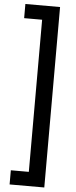

<svg xmlns="http://www.w3.org/2000/svg" viewBox="-70 -807 475 1202"><g transform="rotate(5 167.0 -206.0)"><path d="M39 272H152V-684H39V-773H257V361H39Z"/></g></svg>

Font: Noto Sans Telugu ExtraCondensed SemiBold
Style: Regular
Weight: 600
Width: 2
Designer: Jelle Bosma - Monotype Design Team
Foundry: Monotype Imaging Inc.
Version: Version 2.005; ttfautohint (v1.8.4.7-5d5b)